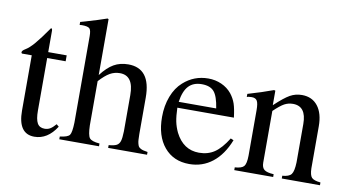

<svg xmlns="http://www.w3.org/2000/svg" viewBox="-70 -851 1873 1030"><g transform="rotate(10 866.5 -336.5)"><path d="M258.8 -450.2V-418H158.2V-131.8Q158.2 -84.5 170.2 -63.2Q182.1 -42 210 -42Q226.6 -42 240 -49.8Q253.4 -57.6 270 -77.1L283.2 -65.9Q234.9 9.8 163.1 9.8Q74.2 9.8 74.2 -117.2V-418H21Q17.1 -420.4 17.1 -424.8Q17.1 -433.6 34.2 -443.8Q55.7 -456.5 81.5 -486.6Q107.4 -516.6 150.9 -579.1Q158.2 -579.1 158.2 -565.9V-450.2Z M775.9 -15.1V0H564V-15.1Q593.8 -17.6 606.9 -24.7Q620.1 -31.7 625.5 -48.3Q630.9 -64.9 631.8 -102.1V-299.8Q631.8 -405.8 557.1 -405.8Q527.8 -405.8 502.9 -391.6Q478 -377.4 446.3 -342.8V-102.1Q447.8 -48.8 459.2 -33.7Q470.7 -18.6 514.2 -15.1V0H297.9V-15.1Q340.3 -20 350.6 -33.9Q360.8 -47.9 362.3 -102.1V-573.2Q362.3 -605.5 352.8 -614.7Q343.3 -624 311 -624Q302.7 -624 298.8 -623V-639.2L326.2 -647Q395 -667 440.9 -683.1L446.3 -680.2V-376Q480.5 -420.9 514.6 -440.4Q548.8 -460 593.3 -460Q715.8 -460 715.8 -300.8V-102.1Q716.3 -82.5 716.8 -71.5Q717.3 -60.5 720 -50.3Q722.7 -40 725.8 -35.2Q729 -30.3 736.6 -25.9Q744.1 -21.5 752.7 -19.5Q761.2 -17.6 775.9 -15.1Z M1203.1 -164.1 1219.2 -157.2Q1187.5 -76.2 1133.1 -33.2Q1078.6 9.8 1006.8 9.8Q920.4 9.8 870.1 -50.3Q819.8 -110.4 819.8 -213.9Q819.8 -275.4 839.4 -326.4Q858.9 -377.4 894 -408.2Q951.7 -460 1029.3 -460Q1067.9 -460 1101.3 -445.1Q1134.8 -430.2 1157.2 -402.8Q1176.3 -378.4 1185.3 -351.8Q1194.3 -325.2 1200.2 -276.9H892.1Q893.6 -231 899.4 -202.4Q905.3 -173.8 918.9 -145Q962.4 -59.1 1047.9 -59.1Q1096.2 -59.1 1131.8 -83Q1167.5 -106.9 1203.1 -164.1ZM894 -309.1H1098.1Q1088.4 -374 1067.1 -398.9Q1045.9 -423.8 1000 -423.8Q954.1 -423.8 928.2 -396Q902.3 -368.2 894 -309.1Z M1251 0V-15.1Q1288.6 -17.6 1300.5 -31.7Q1312.5 -45.9 1313 -89.8V-337.9Q1313 -374.5 1304.9 -388.2Q1296.9 -401.9 1275.9 -401.9Q1256.8 -401.9 1249 -397.9V-415Q1326.2 -437.5 1386.7 -460L1394 -458V-378.9Q1444.8 -426.8 1474.6 -443.4Q1504.4 -460 1539.1 -460Q1594.7 -460 1625.7 -420.4Q1656.7 -380.9 1656.7 -310.1V-81.1Q1657.7 -44.4 1669.4 -31.5Q1681.2 -18.6 1717.8 -15.1V0H1509.8V-15.1Q1546.4 -17.6 1558.8 -33.9Q1571.3 -50.3 1572.8 -99.1V-308.1Q1572.8 -404.8 1500 -404.8Q1474.6 -404.8 1453.1 -393.1Q1431.6 -381.3 1397 -348.1V-66.9Q1397 -39.6 1411.4 -28.3Q1425.8 -17.1 1462.9 -15.1V0Z"/></g></svg>

Font: Accordance
Style: Regular
Weight: 400
Version: Version 1.1 (build May 11, 2018) Miklal Software Solutions, 